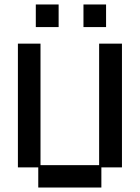

<svg xmlns="http://www.w3.org/2000/svg" viewBox="-20 -826 626 858"><path d="M151 12V-78H60V-631H161V-88H423V-631H525V-78H433V12ZM140 -705V-806H242V-705ZM353 -705V-806H454V-705Z"/></svg>

Font: Pixelify Sans
Style: Regular
Weight: 400
Designer: Stefie Justprince
Foundry: Typecalism Foundryline
Version: Version 1.000;February 13, 2025;FontCreator 15.0.0.3015 64-b